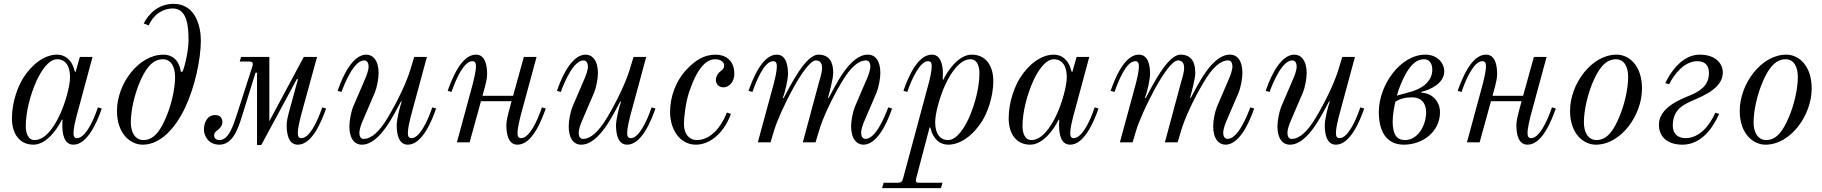

<svg xmlns="http://www.w3.org/2000/svg" viewBox="-20 -740 9473 998"><path d="M42 -125C42 -44 82 12 154 12C224 12 282 -76 302 -119L305 -117C305 -117 304 -110 304 -90C304 -50 310 12 362 12C430 12 481 -94 509 -176L489 -182C459 -92 418 -22 380 -22C366 -22 362 -32 362 -49C362 -73 372 -113 376 -129L461 -444H395L373 -366L369 -368C354 -432 315 -456 277 -456C211 -456 146 -406 101 -335C77 -297 42 -216 42 -125ZM114 -85C114 -157 137 -247 170 -320C191 -366 231 -432 277 -432C318 -432 344 -400 344 -340C344 -292 320 -208 294 -150C258 -70 211 -12 160 -12C124 -12 114 -52 114 -85Z M660 -104C660 -168 680 -251 707 -314C731 -370 766 -432 826 -432C870 -432 890 -392 890 -340C890 -276 870 -193 843 -130C819 -74 786 -12 726 -12C682 -12 660 -52 660 -104ZM588 -164C588 -44 658 12 722 12C814 12 891 -73 942 -180C993 -288 1024 -432 1024 -530C1024 -596 1000 -720 882 -720C799 -720 749 -662 727 -618L753 -608C783 -674 836 -696 878 -696C952 -696 960 -606 960 -531C960 -480 942 -398 929 -368L920 -367C911 -431 871 -456 830 -456C700 -456 588 -304 588 -164Z M1040 -66C1040 -35 1063 12 1120 12C1187 12 1215 -63 1236 -130L1308 -362H1316V14H1338L1523 -329H1529L1480 -150C1477 -138 1470 -110 1470 -90C1470 -50 1477 12 1528 12C1604 12 1652 -112 1675 -176L1655 -182C1629 -105 1588 -22 1547 -22C1532 -22 1528 -32 1528 -49C1528 -74 1540 -122 1544 -138L1628 -444H1559L1380 -110V-444H1233L1226 -420H1277C1290 -420 1294 -415 1294 -408C1294 -403 1293 -397 1290 -389L1211 -144C1192 -85 1168 -12 1121 -12C1114 -12 1093 -14 1093 -36C1093 -49 1100 -56 1109 -62C1120 -70 1136 -85 1136 -105C1136 -121 1128 -142 1099 -142C1059 -142 1040 -106 1040 -66Z M1735 -268 1755 -262C1774 -314 1821 -426 1873 -426C1889 -426 1896 -411 1896 -394C1896 -376 1885 -346 1880 -335L1816 -186C1806 -163 1796 -113 1796 -84C1796 -20 1822 12 1861 12C1956 12 2030 -151 2065 -214L2068 -211C2059 -189 2042 -118 2042 -90C2042 -50 2049 12 2100 12C2176 12 2226 -116 2247 -176L2227 -182C2201 -105 2160 -22 2119 -22C2104 -22 2100 -32 2100 -49C2100 -74 2111 -118 2115 -134L2199 -444H2133L2113 -378C2096 -321 2053 -225 1997 -131C1951 -53 1909 -18 1870 -18C1854 -18 1848 -33 1848 -50C1848 -68 1859 -98 1864 -109L1928 -258C1939 -284 1948 -331 1948 -360C1948 -428 1917 -456 1884 -456C1819 -456 1767 -362 1735 -268Z M2307 -268 2327 -262C2353 -339 2394 -422 2435 -422C2450 -422 2454 -412 2454 -395C2454 -370 2442 -322 2438 -306L2355 0H2421L2480 -214H2639L2622 -150C2619 -138 2612 -110 2612 -90C2612 -50 2619 12 2670 12C2746 12 2794 -112 2817 -176L2797 -182C2771 -105 2730 -22 2689 -22C2674 -22 2670 -32 2670 -49C2670 -74 2682 -122 2686 -138L2769 -444H2703L2647 -242H2488L2502 -294C2505 -306 2512 -334 2512 -354C2512 -394 2505 -456 2454 -456C2378 -456 2330 -332 2307 -268Z M2875 -268 2895 -262C2914 -314 2961 -426 3013 -426C3029 -426 3036 -411 3036 -394C3036 -376 3025 -346 3020 -335L2956 -186C2946 -163 2936 -113 2936 -84C2936 -20 2962 12 3001 12C3096 12 3170 -151 3205 -214L3208 -211C3199 -189 3182 -118 3182 -90C3182 -50 3189 12 3240 12C3316 12 3366 -116 3387 -176L3367 -182C3341 -105 3300 -22 3259 -22C3244 -22 3240 -32 3240 -49C3240 -74 3251 -118 3255 -134L3339 -444H3273L3253 -378C3236 -321 3193 -225 3137 -131C3091 -53 3049 -18 3010 -18C2994 -18 2988 -33 2988 -50C2988 -68 2999 -98 3004 -109L3068 -258C3079 -284 3088 -331 3088 -360C3088 -428 3057 -456 3024 -456C2959 -456 2907 -362 2875 -268Z M3463 -158C3463 -67 3514 12 3597 12C3680 12 3749 -62 3779 -148L3758 -155C3750 -133 3700 -12 3602 -12C3570 -12 3535 -34 3535 -98C3535 -130 3545 -211 3561 -258C3581 -318 3624 -432 3697 -432C3735 -432 3744 -410 3744 -402C3744 -394 3743 -384 3733 -376C3718 -365 3701 -348 3701 -324C3701 -307 3713 -286 3740 -286C3771 -286 3797 -316 3797 -356C3797 -432 3744 -456 3701 -456C3639 -456 3594 -426 3551 -381C3491 -318 3463 -235 3463 -158Z M3871 -268 3891 -262C3910 -315 3951 -422 3999 -422C4014 -422 4018 -411 4018 -394C4018 -369 4007 -325 4003 -309L3919 0H3985L4005 -66C4033 -157 4164 -426 4221 -426C4240 -426 4253 -415 4253 -387C4253 -361 4241 -328 4236 -309L4153 0H4219L4239 -66C4256 -123 4299 -219 4355 -313C4401 -391 4443 -426 4482 -426C4498 -426 4504 -411 4504 -394C4504 -376 4493 -346 4488 -335L4424 -186C4413 -160 4404 -113 4404 -84C4404 -16 4435 12 4468 12C4533 12 4585 -82 4617 -176L4597 -182C4578 -130 4531 -18 4479 -18C4463 -18 4456 -33 4456 -50C4456 -68 4467 -98 4472 -109L4536 -258C4546 -281 4556 -331 4556 -360C4556 -424 4530 -456 4491 -456C4396 -456 4322 -293 4287 -230L4284 -233C4289 -250 4311 -329 4311 -361C4311 -414 4293 -456 4234 -456C4167 -456 4089 -296 4053 -230L4049 -233C4062 -260 4076 -333 4076 -353C4076 -393 4070 -456 4017 -456C3942 -456 3892 -328 3871 -268Z M4841 -104C4841 -152 4865 -236 4891 -294C4927 -374 4974 -432 5025 -432C5061 -432 5071 -392 5071 -359C5071 -287 5048 -197 5015 -124C4994 -78 4954 -12 4908 -12C4867 -12 4841 -44 4841 -104ZM4565 238H4871L4879 210H4757C4741 210 4738 204 4742 188L4812 -78L4816 -76C4831 -12 4870 12 4908 12C4974 12 5039 -38 5084 -109C5108 -147 5143 -228 5143 -319C5143 -400 5103 -456 5031 -456C4961 -456 4903 -368 4883 -325L4880 -327C4880 -327 4881 -341 4881 -361C4881 -401 4870 -456 4824 -456C4746 -456 4697 -328 4676 -268L4696 -262C4720 -334 4764 -422 4803 -422C4818 -422 4823 -414 4823 -395C4823 -370 4813 -329 4811 -321L4674 188C4670 204 4663 210 4647 210H4573Z M5223 -125C5223 -44 5263 12 5335 12C5405 12 5463 -76 5483 -119L5486 -117C5486 -117 5485 -110 5485 -90C5485 -50 5491 12 5543 12C5611 12 5662 -94 5690 -176L5670 -182C5640 -92 5599 -22 5561 -22C5547 -22 5543 -32 5543 -49C5543 -73 5553 -113 5557 -129L5642 -444H5576L5554 -366L5550 -368C5535 -432 5496 -456 5458 -456C5392 -456 5327 -406 5282 -335C5258 -297 5223 -216 5223 -125ZM5295 -85C5295 -157 5318 -247 5351 -320C5372 -366 5412 -432 5458 -432C5499 -432 5525 -400 5525 -340C5525 -292 5501 -208 5475 -150C5439 -70 5392 -12 5341 -12C5305 -12 5295 -52 5295 -85Z M5753 -268 5773 -262C5792 -315 5833 -422 5881 -422C5896 -422 5900 -411 5900 -394C5900 -369 5889 -325 5885 -309L5801 0H5867L5887 -66C5915 -157 6046 -426 6103 -426C6122 -426 6135 -415 6135 -387C6135 -361 6123 -328 6118 -309L6035 0H6101L6121 -66C6138 -123 6181 -219 6237 -313C6283 -391 6325 -426 6364 -426C6380 -426 6386 -411 6386 -394C6386 -376 6375 -346 6370 -335L6306 -186C6295 -160 6286 -113 6286 -84C6286 -16 6317 12 6350 12C6415 12 6467 -82 6499 -176L6479 -182C6460 -130 6413 -18 6361 -18C6345 -18 6338 -33 6338 -50C6338 -68 6349 -98 6354 -109L6418 -258C6428 -281 6438 -331 6438 -360C6438 -424 6412 -456 6373 -456C6278 -456 6204 -293 6169 -230L6166 -233C6171 -250 6193 -329 6193 -361C6193 -414 6175 -456 6116 -456C6049 -456 5971 -296 5935 -230L5931 -233C5944 -260 5958 -333 5958 -353C5958 -393 5952 -456 5899 -456C5824 -456 5774 -328 5753 -268Z M6559 -268 6579 -262C6598 -314 6645 -426 6697 -426C6713 -426 6720 -411 6720 -394C6720 -376 6709 -346 6704 -335L6640 -186C6630 -163 6620 -113 6620 -84C6620 -20 6646 12 6685 12C6780 12 6854 -151 6889 -214L6892 -211C6883 -189 6866 -118 6866 -90C6866 -50 6873 12 6924 12C7000 12 7050 -116 7071 -176L7051 -182C7025 -105 6984 -22 6943 -22C6928 -22 6924 -32 6924 -49C6924 -74 6935 -118 6939 -134L7023 -444H6957L6937 -378C6920 -321 6877 -225 6821 -131C6775 -53 6733 -18 6694 -18C6678 -18 6672 -33 6672 -50C6672 -68 6683 -98 6688 -109L6752 -258C6763 -284 6772 -331 6772 -360C6772 -428 6741 -456 6708 -456C6643 -456 6591 -362 6559 -268Z M7241 -243C7249 -277 7271 -328 7287 -356C7319 -413 7349 -432 7383 -432C7407 -432 7425 -413 7425 -378C7425 -314 7367 -276 7306 -261ZM7219 -108C7219 -145 7228 -189 7233 -211C7259 -228 7286 -234 7321 -234C7367 -234 7393 -204 7393 -156C7393 -91 7352 -12 7283 -12C7242 -12 7219 -39 7219 -108ZM7147 -158C7147 -36 7203 12 7277 12C7375 12 7465 -55 7465 -157C7465 -220 7415 -258 7368 -258L7369 -263C7413 -273 7487 -306 7487 -369C7487 -413 7451 -456 7389 -456C7259 -456 7147 -298 7147 -158Z M7557 -268 7577 -262C7603 -339 7644 -422 7685 -422C7700 -422 7704 -412 7704 -395C7704 -370 7692 -322 7688 -306L7605 0H7671L7730 -214H7889L7872 -150C7869 -138 7862 -110 7862 -90C7862 -50 7869 12 7920 12C7996 12 8044 -112 8067 -176L8047 -182C8021 -105 7980 -22 7939 -22C7924 -22 7920 -32 7920 -49C7920 -74 7932 -122 7936 -138L8019 -444H7953L7897 -242H7738L7752 -294C7755 -306 7762 -334 7762 -354C7762 -394 7755 -456 7704 -456C7628 -456 7580 -332 7557 -268Z M8213 -104C8213 -168 8233 -251 8260 -314C8284 -370 8319 -432 8379 -432C8423 -432 8443 -392 8443 -340C8443 -276 8423 -193 8396 -130C8372 -74 8339 -12 8279 -12C8235 -12 8213 -52 8213 -104ZM8141 -164C8141 -44 8211 12 8275 12C8405 12 8515 -140 8515 -280C8515 -400 8447 -456 8383 -456C8253 -456 8141 -304 8141 -164Z M8603 -92C8603 -23 8654 12 8725 12C8821 12 8881 -70 8916 -148L8896 -154C8868 -90 8815 -22 8741 -22C8701 -22 8675 -45 8675 -87C8675 -167 8725 -194 8775 -216C8846 -246 8935 -286 8935 -363C8935 -412 8895 -456 8815 -456C8725 -456 8663 -366 8636 -308L8656 -302C8681 -353 8735 -422 8802 -422C8847 -422 8863 -395 8863 -360C8863 -290 8807 -262 8764 -244C8707 -221 8603 -178 8603 -92Z M9095 -104C9095 -168 9115 -251 9142 -314C9166 -370 9201 -432 9261 -432C9305 -432 9325 -392 9325 -340C9325 -276 9305 -193 9278 -130C9254 -74 9221 -12 9161 -12C9117 -12 9095 -52 9095 -104ZM9023 -164C9023 -44 9093 12 9157 12C9287 12 9397 -140 9397 -280C9397 -400 9329 -456 9265 -456C9135 -456 9023 -304 9023 -164Z"/></svg>

Font: Old Standard
Style: Italic
Weight: 400
Italic angle: -15.2°
Designer: Alexey Kryukov <alexios@thessalonica.org.ru>
Version: Version 2.0